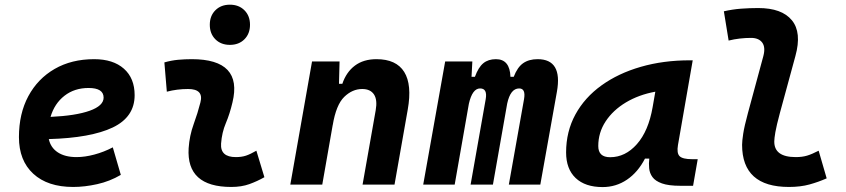

<svg xmlns="http://www.w3.org/2000/svg" viewBox="-20 -776 3556 807"><path d="M301.8 -115.7Q336.9 -115.7 377 -126.5Q417 -137.2 454.1 -156.7L487.8 -41Q441.4 -13.7 388.7 -2Q335.9 9.8 287.6 9.8Q180.2 9.8 119.9 -45.7Q59.6 -101.1 59.6 -199.7Q59.6 -298.3 99.1 -371.8Q138.7 -445.3 209.7 -486.3Q280.8 -527.3 375.5 -527.3Q455.6 -527.3 500.7 -487.3Q545.9 -447.3 545.9 -376Q545.9 -284.2 453.9 -240.2Q361.8 -196.3 185.1 -191.4Q192.9 -155.3 223.1 -135.5Q253.4 -115.7 301.8 -115.7ZM192.4 -284.7Q298.3 -289.6 356.9 -310.5Q415.5 -331.5 415.5 -365.7Q415.5 -406.2 352.1 -406.2Q293 -406.2 251 -373.5Q209 -340.8 192.4 -284.7Z M1057.6 -142.6 1091.3 -31.2Q1061.5 -14.2 1028.3 -2.2Q995.1 9.8 952.1 9.8Q762.7 9.8 772.9 -153.3Q776.4 -205.6 793.9 -253.9Q811.5 -302.2 822.3 -345.2Q837.4 -401.9 770.5 -401.9Q724.1 -401.9 681.2 -390.6L670.9 -513.7Q699.7 -522 728.5 -524.7Q757.3 -527.3 786.1 -527.3Q1001.5 -527.3 957 -345.2Q945.8 -297.4 929.2 -258.3Q912.6 -219.2 909.2 -172.4Q905.3 -115.7 971.2 -115.7Q995.6 -115.7 1013.9 -121.8Q1032.2 -127.9 1057.6 -142.6ZM946.3 -587.4Q908.7 -587.4 885.3 -610.8Q861.8 -634.3 861.8 -671.9Q861.8 -709.5 885.3 -732.9Q908.7 -756.3 946.3 -756.3Q983.9 -756.3 1007.3 -732.9Q1030.8 -709.5 1030.8 -671.9Q1030.8 -634.3 1007.3 -610.8Q983.9 -587.4 946.3 -587.4Z M1200.2 0 1291.5 -517.6H1407.2L1404.8 -423.8H1418.9Q1435.5 -473.1 1471.7 -500.2Q1507.8 -527.3 1562.5 -527.3Q1645.5 -527.3 1679 -473.6Q1712.4 -419.9 1693.8 -315.4L1638.2 0H1503.9L1559.1 -312.5Q1566.9 -356.4 1551.8 -379.2Q1536.6 -401.9 1502.4 -401.9Q1460.9 -401.9 1426.8 -368.7Q1392.6 -335.4 1378.4 -249.5V-250.5L1334.5 0Z M1965.3 -517.6 1961.9 -453.1H1976.1Q1990.7 -493.2 2011.5 -510.3Q2032.2 -527.3 2064.5 -527.3Q2123 -527.3 2125.5 -453.1H2139.2Q2154.8 -493.7 2179 -510.5Q2203.1 -527.3 2239.7 -527.3Q2345.2 -527.3 2320.8 -390.6L2251 0H2118.7L2182.6 -359.4Q2190.4 -404.3 2162.1 -404.3Q2125.5 -404.3 2111.8 -340.8L2051.8 0H1958L2021.5 -359.4Q2029.3 -404.3 1998 -404.3Q1965.3 -404.3 1950.7 -339.8L1891.1 0H1758.8L1851.1 -517.6Z M2512.7 10.3Q2439.5 10.3 2399.4 -27.8Q2359.4 -65.9 2359.4 -135.3Q2359.4 -223.1 2398.4 -294.7Q2437.5 -366.2 2508.1 -417Q2578.6 -467.8 2673.3 -495.1Q2768.1 -522.5 2879.4 -522.5H2891.6L2829.6 -166.5Q2823.7 -132.3 2836.4 -119.6Q2849.1 -106.9 2889.2 -106.9H2912.6L2893.1 4.9H2839.8Q2790 4.9 2762.2 -5.1Q2734.4 -15.1 2722.4 -31.7Q2710.4 -48.3 2708.5 -68.6Q2706.5 -88.9 2709 -109.4H2690.9Q2661.1 -51.8 2615.2 -20.8Q2569.3 10.3 2512.7 10.3ZM2544.4 -115.2Q2608.4 -115.2 2657 -170.2Q2705.6 -225.1 2723.1 -325.7L2734.4 -390.6Q2665 -377.9 2610.8 -345.5Q2556.6 -313 2525.6 -265.9Q2494.6 -218.8 2494.6 -162.1Q2494.6 -115.2 2544.4 -115.2Z M3295.9 9.8Q3099.1 9.8 3099.1 -167.5Q3099.1 -183.1 3103.8 -213.9Q3108.4 -244.6 3123.5 -300.3L3188.5 -540.5Q3198.2 -577.6 3183.6 -597.2Q3168.9 -616.7 3136.7 -616.7Q3113.3 -616.7 3089.6 -614Q3065.9 -611.3 3042.5 -605.5L3022.5 -728.5Q3058.6 -736.8 3094.7 -739.5Q3130.9 -742.2 3167 -742.2Q3266.1 -742.2 3308.3 -690.9Q3350.6 -639.6 3323.2 -540.5L3257.8 -300.3Q3243.7 -248 3239 -220.7Q3234.4 -193.4 3234.4 -182.1Q3233.4 -115.7 3324.7 -115.7Q3351.6 -115.7 3372.1 -121.8Q3392.6 -127.9 3420.9 -142.6L3454.6 -26.4Q3420.4 -11.2 3382.6 -0.7Q3344.7 9.8 3295.9 9.8Z"/></svg>

Font: Cascadia Mono
Style: Bold Italic
Weight: 700
Italic angle: -10°
Monospace: yes
Designer: Aaron Bell
Foundry: Saja Typeworks
Version: Version 2404.023; ttfautohint (v1.8.4)